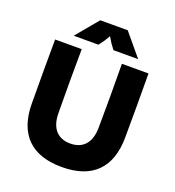

<svg xmlns="http://www.w3.org/2000/svg" viewBox="-166 -1076 1113 1221"><g transform="rotate(20 390.0 -465.5)"><path d="M254 -733H74C73 -529 73 -494 74 -300C75 -95 182 15 390 15C598 15 705 -95 706 -300C707 -494 707 -529 706 -733H526C527 -529 528 -494 526 -300C525 -192 470 -144 390 -144C310 -144 255 -192 254 -300C252 -494 253 -529 254 -733ZM177 -796H344L370 -831L395 -872L420 -831L446 -796H613L488 -946H302Z"/></g></svg>

Font: Kreadon Extra Bold
Style: Regular
Weight: 800
Designer: kohakuno
Foundry: StudioGnu
Version: Version 1.000;Glyphs 3.1.2 (3151)